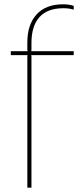

<svg xmlns="http://www.w3.org/2000/svg" viewBox="-20 -865 380 885"><path d="M319.8 -628.9V-610.8H123L125 -607.9V0H106V-607.9L107.9 -610.8H29.8V-628.9H107.9L106 -632.8V-668.9Q106 -752 148.7 -798.6Q191.4 -845.2 271 -845.2Q298.8 -845.2 319.8 -837.9V-820.8Q296.9 -827.1 272.9 -827.1Q198.7 -827.1 161.9 -786.1Q125 -745.1 125 -667V-632.8L123 -628.9Z"/></svg>

Font: Sinkin Sans 100 Thin
Style: Regular
Weight: 100
Designer: Keith Bates
Foundry: K-Type
Version: Sinkin Sans (version 1.0)  by Keith Bates   •   © 2014   www